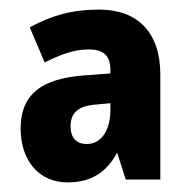

<svg xmlns="http://www.w3.org/2000/svg" viewBox="-20 -742 394 400"><path d="M187 -722C128 -722 86 -709 42 -685L73 -612C106 -628 133 -639 165 -639C196 -639 210 -626 210 -596V-589L172 -586C82 -582 23 -557 23 -474C23 -410 59 -362 121 -362C172 -362 203 -385 224 -424L242 -368H314V-587C314 -675 266 -722 187 -722ZM178 -524 210 -527V-513C210 -472 192 -442 161 -442C139 -442 127 -455 127 -479C127 -505 141 -521 178 -524Z"/></svg>

Font: Noto Sans Thai Looped Condensed ExtraBold
Style: Regular
Weight: 800
Width: 3
Designer: Sasikarn Vongin, Ben Mitchell
Foundry: The Fontpad Ltd
Version: Version 1.001